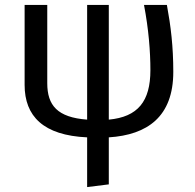

<svg xmlns="http://www.w3.org/2000/svg" viewBox="-20 -547 794 780"><path d="M684 -255C684 -358 674 -440 658 -527H565C584 -428 591 -337 591 -262C591 -135 540 -72 422 -61V-527H334V-61C213 -70 172 -119 172 -209V-527H80V-202C80 -75 156 3 334 11V213L422 202V11C579 1 684 -73 684 -255Z"/></svg>

Font: Fira Math
Style: Regular
Weight: 400
Designer: Xiangdong Zeng
Foundry: Xiangdong Zeng
Version: Version 0.3.4